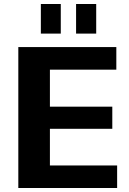

<svg xmlns="http://www.w3.org/2000/svg" viewBox="-20 -934 642 954"><path d="M193 -112H562V0H71V-700H558V-588H193L228 -675V-346L193 -404H538V-294H193L228 -352V-25ZM282 -914V-767H183V-914ZM458 -914V-767H358V-914Z"/></svg>

Font: Pathway Extreme
Style: Bold
Weight: 700
Designer: Eduardo Rodriguez Tunni
Foundry: Eduardo Rodriguez Tunni
Version: Version 1.001;gftools[0.9.26]